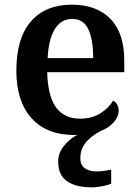

<svg xmlns="http://www.w3.org/2000/svg" viewBox="-20 -568 597 822"><path d="M374 234Q304 234 266.5 207.5Q229 181 229 124Q229 88 253 57.5Q277 27 310 10Q307 10 304 10Q301 10 299 10Q179 10 114.5 -62.5Q50 -135 50 -265Q50 -405 112.5 -476.5Q175 -548 288 -548Q393 -548 452.5 -487.5Q512 -427 512 -308V-259H182Q185 -155 220.5 -107.5Q256 -60 322 -60Q374 -60 410 -83Q446 -106 464 -137Q475 -132 481.5 -120.5Q488 -109 488 -94Q488 -76 477.5 -59Q467 -42 450.5 -29Q434 -16 412 -8Q386 6 366 23Q346 40 335 60.5Q324 81 324 109Q324 139 343.5 152.5Q363 166 393 166Q407 166 422.5 164Q438 162 456 158V218Q446 223 430.5 226.5Q415 230 400 232Q385 234 374 234ZM379 -319Q379 -397 358.5 -442Q338 -487 289 -487Q242 -487 215 -444Q188 -401 184 -319Z"/></svg>

Font: Noto Serif Bengali SemiBold
Style: Regular
Weight: 600
Version: Version 2.003